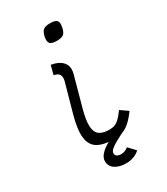

<svg xmlns="http://www.w3.org/2000/svg" viewBox="-249 -964 1099 1263"><g transform="rotate(-30 300.0 -332.5)"><path d="M333 14Q253.5 14 210.2 -12Q167 -38 159.8 -98.5Q152.5 -159 181 -262L242 -480Q248.5 -507.5 239.8 -525.2Q231 -543 198 -549L216 -618Q275 -608 302.2 -576.2Q329.5 -544.5 317 -493L253.5 -262Q232 -183 234.8 -137.8Q237.5 -92.5 263.8 -73.8Q290 -55 338 -55Q362 -55 380 -62Q398 -69 416 -86.8Q434 -104.5 456.5 -136L513.5 -96Q483.5 -55 456.2 -30.5Q429 -6 399.8 4Q370.5 14 333 14ZM332 -734Q291.5 -734 279 -748.5Q266.5 -763 274.5 -800.5Q282 -833 297.5 -845Q313 -857 347 -857Q388 -857 400.2 -842.8Q412.5 -828.5 404 -790.5Q397.5 -758 381.8 -746Q366 -734 332 -734ZM325 192Q272.5 192 240 170.5Q207.5 149 207.5 110.5Q207.5 84.5 229 60.2Q250.5 36 285.8 16.2Q321 -3.5 360 -15L417 -4Q376 16 345.5 32.8Q315 49.5 298.2 64.2Q281.5 79 282 95Q282.5 107.5 293.2 115.2Q304 123 325.5 123Q340.5 123 354.8 117Q369 111 379 102.5L427 153.5Q410 171 382 181.5Q354 192 325 192Z"/></g></svg>

Font: Victor Mono Thin
Style: Italic
Weight: 100
Italic angle: -12°
Monospace: yes
Designer: Rune Bjørnerås
Version: Version 1.561;gftools[0.9.30]